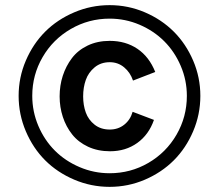

<svg xmlns="http://www.w3.org/2000/svg" viewBox="-20 -722 852 747"><path d="M543.8 -23Q478.5 5 406.5 5Q334.5 5 268.8 -23Q203 -51 155.8 -98.2Q108.5 -145.5 80.5 -211.2Q52.5 -277 52.5 -349Q52.5 -421 80.5 -486.2Q108.5 -551.5 155.8 -598.8Q203 -646 268.8 -674Q334.5 -702 406.5 -702Q478.5 -702 543.8 -674Q609 -646 656.2 -598.8Q703.5 -551.5 731.5 -486.2Q759.5 -421 759.5 -349Q759.5 -277 731.5 -211.2Q703.5 -145.5 656.2 -98.2Q609 -51 543.8 -23ZM105.5 -349Q105.5 -288 129.2 -232.2Q153 -176.5 193.5 -136Q234 -95.5 289.8 -71.8Q345.5 -48 406.5 -48Q488 -48 557.2 -88.2Q626.5 -128.5 666.8 -198Q707 -267.5 707 -349Q707 -410 683.2 -465.5Q659.5 -521 619 -561.5Q578.5 -602 523 -625.8Q467.5 -649.5 406.5 -649.5Q325 -649.5 255.5 -609.2Q186 -569 145.8 -499.8Q105.5 -430.5 105.5 -349ZM407 -563Q469 -563 514.8 -532Q560.5 -501 584 -442L497.5 -408.5Q487 -440 463 -460Q439 -480 407 -480Q372.5 -480 348.2 -460Q324 -440 313.8 -411Q303.5 -382 303.5 -347Q303.5 -312.5 313.8 -284.2Q324 -256 348 -237Q372 -218 407 -218Q439.5 -218 463.2 -236.8Q487 -255.5 496 -287L579 -255.5Q559 -198 514 -165.8Q469 -133.5 408 -133.5Q360.5 -133.5 322.5 -151.2Q284.5 -169 260.8 -199Q237 -229 224.5 -267Q212 -305 212 -347Q212 -389 224.2 -427Q236.5 -465 259.8 -495.8Q283 -526.5 321 -544.8Q359 -563 407 -563Z"/></svg>

Font: HK Grotesk SemiBold
Style: Regular
Weight: 600
Designer: Alfredo Marco Pradil
Foundry: Hanken Design Co.
Version: Version 3.001;FEAKit 1.0